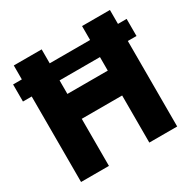

<svg xmlns="http://www.w3.org/2000/svg" viewBox="-164 -898 1050 1056"><g transform="rotate(-30 361.0 -370.0)"><path d="M56 0V-740H233V-457H489.5V-740H666.5V0H489.5V-299H233V0ZM0.5 -543V-651.5H721.5V-543Z"/></g></svg>

Font: Encode Sans Semi Condensed ExtraBold
Style: Regular
Weight: 800
Width: 4
Designer: Multiple Designers
Foundry: Impallari Type
Version: Version 3.000; ttfautohint (v1.8.3) -l 8 -r 50 -G 200 -x 14 